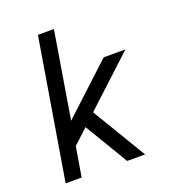

<svg xmlns="http://www.w3.org/2000/svg" viewBox="-133 -841 866 947"><g transform="rotate(-20 300.0 -367.5)"><path d="M50 0 172 -735H256L181 -281L439 -520H553L297 -283L467 0H373L237 -227L160 -156L134 0Z"/></g></svg>

Font: Iosevka SS04 Extended Oblique
Style: Regular
Weight: 400
Width: 7
Italic angle: -9°
Monospace: yes
Designer: Belleve Invis
Foundry: Belleve Invis
Version: Version 19.0.0; ttfautohint (v1.8.4)